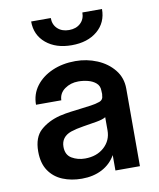

<svg xmlns="http://www.w3.org/2000/svg" viewBox="-88 -854 775 934"><g transform="rotate(-10 300.0 -387.0)"><path d="M241 11Q189 11 146.5 -6.5Q104 -24 79 -61Q54 -98 54 -156Q54 -226 92 -260Q130 -294 188 -309Q219 -316 243 -319Q267 -322 291 -325Q315 -328 345 -332Q368 -335 388 -342Q408 -349 408 -372V-375H409L408 -395Q408 -418 392 -432Q376 -446 352.5 -452Q329 -458 305 -458Q267 -458 238 -437.5Q209 -417 208 -382H83Q83 -434 112.5 -473.5Q142 -513 193 -535.5Q244 -558 308 -558Q364 -558 414.5 -537Q465 -516 497 -476.5Q529 -437 529 -383V0H408V-76Q384 -34 341 -11.5Q298 11 241 11ZM273 -83Q331 -83 367.5 -116Q404 -149 404 -199V-264Q390 -255 358.5 -249.5Q327 -244 291.5 -238.5Q256 -233 229 -224Q179 -206 179 -157Q179 -117 208 -100Q237 -83 273 -83ZM305 -637Q227 -637 178.5 -677.5Q130 -718 130 -785H227Q227 -752 248.5 -732Q270 -712 305 -712Q340 -712 361.5 -732Q383 -752 383 -785H480Q480 -718 432 -677.5Q384 -637 305 -637Z"/></g></svg>

Font: Tiny
Style: Bold
Weight: 700
Monospace: yes
Designer: Philipp Nurullin, Konstantin Bulenkov
Foundry: JetBrains
Version: Version 2.251; ttfautohint (v1.8.4.7-5d5b)